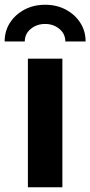

<svg xmlns="http://www.w3.org/2000/svg" viewBox="-56 -795 384 815"><path d="M62.4 0V-545.9H208.8V0ZM135.6 -774.8Q184.9 -774.8 223.5 -754.1Q262.2 -733.4 284.8 -698.3Q307.4 -663.1 307.4 -619.1H221.3Q221.3 -651.3 196.1 -672.3Q170.8 -693.3 135.4 -693.3Q100 -693.3 74.6 -672.3Q49.2 -651.3 49.2 -619.1H-36.3Q-36.3 -663.1 -13.8 -698.3Q8.8 -733.4 47.7 -754.1Q86.5 -774.8 135.6 -774.8Z"/></svg>

Font: Atlassian Sans
Style: Regular
Weight: 400
Designer: Rasmus Andersson
Foundry: Modifications by Atlassian Pty Ltd, manufactured by rsms
Version: Version 4.001;git-9221beed3